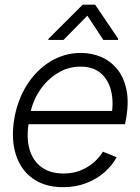

<svg xmlns="http://www.w3.org/2000/svg" viewBox="-20 -776 588 808"><path d="M245.6 11.7Q168.5 11.7 117.7 -24.9Q66.9 -61.5 46.6 -125.7Q26.4 -189.9 39.6 -273.4Q53.2 -355.5 93.3 -418.5Q133.3 -481.4 192.1 -517.3Q251 -553.2 320.3 -553.2Q365.7 -553.2 405 -536.6Q444.3 -520 472.4 -486.1Q500.5 -452.1 511.7 -400.9Q522.9 -349.6 511.2 -279.8L506.3 -253.4H80.1L89.4 -309.1H481.9L449.2 -290Q459 -349.1 447 -395.5Q435.1 -441.9 403.1 -468.8Q371.1 -495.6 318.8 -495.6Q265.6 -495.6 220.7 -467.3Q175.8 -439 145.8 -393.1Q115.7 -347.2 106.4 -292.5L101.1 -259.8Q90.3 -194.3 104.5 -146.5Q118.7 -98.6 155 -72.3Q191.4 -45.9 247.1 -45.9Q287.1 -45.9 319.1 -58.8Q351.1 -71.8 375 -92.8Q398.9 -113.8 413.1 -137.7L470.7 -114.3Q452.6 -80.1 420.2 -51.5Q387.7 -22.9 343.5 -5.6Q299.3 11.7 245.6 11.7ZM415 -607.9 347.7 -710 247.1 -607.9H183.1L184.1 -612.8L328.1 -756.3H380.4L477.5 -612.8L476.6 -607.9Z"/></svg>

Font: Inter Tight Light
Style: Italic
Weight: 300
Italic angle: -9.39999°
Designer: Rasmus Andersson
Foundry: rsms
Version: Version 3.004